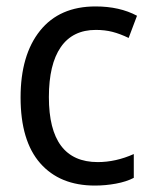

<svg xmlns="http://www.w3.org/2000/svg" viewBox="-20 -567 483 597"><path d="M275 10Q166 10 105 -59.5Q44 -129 44 -264Q44 -396 104.5 -471.5Q165 -547 277 -547Q352 -547 406 -518L380 -449Q353 -462 329.5 -468Q306 -474 278 -474Q206 -474 169 -420.5Q132 -367 132 -265Q132 -63 284 -63Q340 -63 396 -88V-14Q373 -2 340.5 4Q308 10 275 10Z"/></svg>

Font: Noto Sans SemiCondensed
Style: Regular
Weight: 400
Width: 4
Designer: Monotype Design Team
Foundry: Monotype Imaging Inc.
Version: Version 2.013; ttfautohint (v1.8.4.7-5d5b)